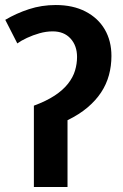

<svg xmlns="http://www.w3.org/2000/svg" viewBox="-20 -745 489 765"><path d="M202 -725Q271 -725 321 -699Q371 -673 397.5 -627.5Q424 -582 424 -522Q424 -482 414 -445.5Q404 -409 383 -377Q362 -345 329 -317Q296 -289 249 -266V0H115V-324Q164 -342 197.5 -364Q231 -386 251 -411.5Q271 -437 279 -464Q287 -491 287 -518Q287 -563 261 -591.5Q235 -620 190 -620Q164 -620 137.5 -612.5Q111 -605 87.5 -594Q64 -583 49 -572L1 -666Q45 -692 95.5 -708.5Q146 -725 202 -725Z"/></svg>

Font: Noto Sans Display SemiBold
Style: Regular
Weight: 600
Designer: Monotype Design Team
Foundry: Monotype Imaging Inc.
Version: Version 2.003